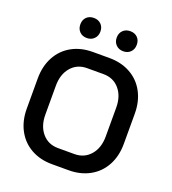

<svg xmlns="http://www.w3.org/2000/svg" viewBox="-160 -1022 1034 1151"><g transform="rotate(20 357.5 -447.0)"><path d="M48 -254V-446Q48 -524 80 -583.5Q112 -643 170 -675.5Q228 -708 304 -708H410Q486 -708 544.5 -675.5Q603 -643 635 -583.5Q667 -524 667 -446V-254Q667 -176 635 -116.5Q603 -57 544.5 -24.5Q486 8 410 8H304Q228 8 170 -24.5Q112 -57 80 -116.5Q48 -176 48 -254ZM410 -95Q472 -95 511 -140Q550 -185 550 -258V-442Q550 -515 511.5 -560Q473 -605 410 -605H305Q242 -605 203.5 -560Q165 -515 165 -442V-258Q165 -185 203.5 -140Q242 -95 305 -95ZM177 -838Q177 -867 194.5 -884.5Q212 -902 241 -902Q269 -902 287 -884.5Q305 -867 305 -838Q305 -810 287 -792Q269 -774 241 -774Q212 -774 194.5 -792Q177 -810 177 -838ZM409 -838Q409 -867 427 -884.5Q445 -902 473 -902Q502 -902 519.5 -884.5Q537 -867 537 -838Q537 -810 519.5 -792Q502 -774 473 -774Q445 -774 427 -792Q409 -810 409 -838Z"/></g></svg>

Font: Bai Jamjuree SemiBold
Style: Regular
Weight: 600
Version: Version 1.000; ttfautohint (v1.6)